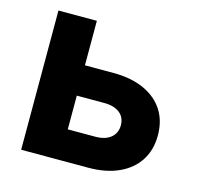

<svg xmlns="http://www.w3.org/2000/svg" viewBox="-83 -609 715 696"><g transform="rotate(15 275.0 -261.0)"><path d="M147.9 -355.5H305.2Q371.6 -355.5 419.7 -333.7Q467.8 -312 493.4 -272.5Q519 -232.9 519 -178.2Q519 -124 493.4 -84Q467.8 -43.9 419.7 -22Q371.6 0 305.2 0H53.7V-522.5H197.8V-115.2H301.3Q337.9 -115.2 358.9 -132.3Q379.9 -149.4 379.9 -178.7Q379.9 -208.5 358.9 -225.1Q337.9 -241.7 301.3 -241.7H147.9Z"/></g></svg>

Font: Inter 28pt
Style: Bold
Weight: 700
Designer: Rasmus Andersson
Foundry: rsms
Version: Version 4.001;git-66647c0bb